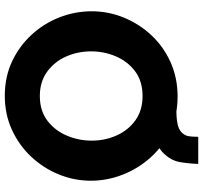

<svg xmlns="http://www.w3.org/2000/svg" viewBox="-43 -797 846 800"><g transform="rotate(90 380.0 -397.0)"><path d="M379 6Q300 6 235.5 -24.5Q171 -55 124 -106.5Q77 -158 52 -222.5Q27 -287 27 -356Q27 -426 53.5 -490.5Q80 -555 127.5 -605.5Q175 -656 240 -685Q305 -714 382 -714Q461 -714 525.5 -683.5Q590 -653 636.5 -601Q683 -549 708 -484.5Q733 -420 733 -353Q733 -283 706.5 -218.5Q680 -154 632.5 -103.5Q585 -53 520.5 -23.5Q456 6 379 6ZM194 -354Q194 -299 215 -250.5Q236 -202 278 -171Q320 -140 380 -140Q442 -140 483.5 -172Q525 -204 545.5 -253.5Q566 -303 566 -356Q566 -411 544.5 -459.5Q523 -508 481.5 -538Q440 -568 380 -568Q318 -568 276.5 -536.5Q235 -505 214.5 -456Q194 -407 194 -354ZM438 -600 440 -709Q475 -709 497.5 -714Q520 -719 533 -732Q546 -746 548 -763Q550 -780 550 -800H663Q662 -764 655.5 -724.5Q649 -685 616 -653Q592 -629 542 -614.5Q492 -600 438 -600Z"/></g></svg>

Font: Raleway ExtraBold
Style: Regular
Weight: 800
Designer: Matt McInerney, Pablo Impallari, Rodrigo Fuenzalida
Foundry: Matt McInerney, Pablo Impallari, Rodrigo Fuenzalida
Version: Version 4.026